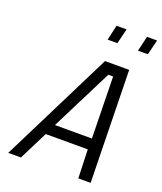

<svg xmlns="http://www.w3.org/2000/svg" viewBox="-162 -1010 937 1113"><g transform="rotate(20 306.0 -453.5)"><path d="M414.1 -624 223.1 -244.1H451.2L443.8 -624ZM23.9 0 369.1 -691.9H518.1L532.2 0H456.1L450.2 -176.8H190.9L102.1 0ZM527.8 -814 549.8 -907.2H611.8L588.9 -814ZM340.8 -814 361.8 -907.2H423.8L400.9 -814Z"/></g></svg>

Font: TitilliumWeb-Italic
Style: Italic
Weight: 400
Italic angle: -13°
Version: Version 1.001;PS 57.000;hotconv 1.0.70;makeotf.lib2.5.55311